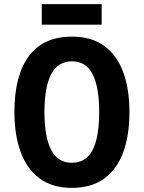

<svg xmlns="http://www.w3.org/2000/svg" viewBox="-20 -903 698 933"><path d="M609 -358Q609 -245 578.5 -162.5Q548 -80 486 -35Q424 10 329 10Q235 10 173 -35.5Q111 -81 80.5 -164Q50 -247 50 -359Q50 -535 120 -630Q190 -725 330 -725Q425 -725 486.5 -680Q548 -635 578.5 -553Q609 -471 609 -358ZM196 -358Q196 -238 228.5 -175Q261 -112 329 -112Q398 -112 430 -174Q462 -236 462 -358Q462 -480 430 -542.5Q398 -605 330 -605Q261 -605 228.5 -542Q196 -479 196 -358ZM474 -883V-783H183V-883Z"/></svg>

Font: Noto Sans Sinhala UI Condensed
Style: Bold
Weight: 700
Width: 3
Designer: Jelle Bosma - Monotype Design Team
Foundry: Monotype Imaging Inc.
Version: Version 2.006; ttfautohint (v1.8.4.7-5d5b)